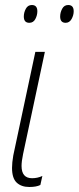

<svg xmlns="http://www.w3.org/2000/svg" viewBox="-20 -736 314 766"><path d="M97 10Q65 10 46.5 -7.5Q28 -25 28 -66Q28 -87 33 -116L121 -529H159L72 -121Q69 -107 67.5 -95Q66 -83 66 -74Q66 -25 108 -25Q130 -25 149 -34L141 2Q133 6 122 8Q111 10 97 10ZM242 -645Q220 -645 220 -670Q220 -686 228 -701Q236 -716 252 -716Q274 -716 274 -691Q274 -675 265.5 -660Q257 -645 242 -645ZM97 -645Q75 -645 75 -670Q75 -686 83 -701Q91 -716 107 -716Q129 -716 129 -691Q129 -675 121 -660Q113 -645 97 -645Z"/></svg>

Font: Noto Sans Condensed ExtraLight
Style: Italic
Weight: 200
Width: 3
Italic angle: -12°
Designer: Monotype Design Team
Foundry: Monotype Imaging Inc.
Version: Version 2.013; ttfautohint (v1.8.4.7-5d5b)